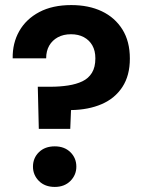

<svg xmlns="http://www.w3.org/2000/svg" viewBox="-20 -732 570 757"><path d="M133 -224 129 -390H179Q216 -390 248.5 -395Q281 -400 305 -411.5Q329 -423 342.5 -445Q356 -467 356 -502Q356 -532 344 -553Q332 -574 310.5 -585.5Q289 -597 260 -597Q230 -597 208 -585Q186 -573 174 -552Q162 -531 162 -502H30Q29 -562 56 -609.5Q83 -657 135 -684.5Q187 -712 261 -712Q330 -712 381.5 -687.5Q433 -663 462.5 -616Q492 -569 492 -501Q492 -434 462.5 -389Q433 -344 381 -321.5Q329 -299 260 -298L257 -224ZM196 5Q157 5 133.5 -18.5Q110 -42 110 -75Q110 -109 133.5 -132Q157 -155 196 -155Q234 -155 257.5 -132Q281 -109 281 -75Q281 -42 257.5 -18.5Q234 5 196 5Z"/></svg>

Font: DM Sans 24pt ExtraBold
Style: Regular
Weight: 800
Designer: Colophon Foundry, Jonny Pinhorn
Foundry: Colophon Foundry
Version: Version 4.004;gftools[0.9.30]